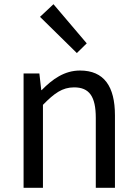

<svg xmlns="http://www.w3.org/2000/svg" viewBox="-20 -892 650 912"><path d="M92 0H184V-394C238 -449 276 -477 332 -477C404 -477 435 -434 435 -332V0H526V-344C526 -482 474 -557 360 -557C286 -557 229 -516 178 -464H176L167 -543H92ZM345 -640 392 -686 234 -872 170 -812Z"/></svg>

Font: Source Han Sans KR
Style: Regular
Weight: 400
Designer: Ryoko NISHIZUKA 西塚涼子 (kana, bopomofo & ideographs); Paul D. Hunt (Latin, Greek & Cyrillic); Sandoll Communications 산돌커뮤니
Foundry: Adobe
Version: Version 2.004;hotconv 1.0.118;makeotfexe 2.5.65603